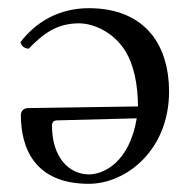

<svg xmlns="http://www.w3.org/2000/svg" viewBox="-20 -438 475 469"><path d="M50 -319C85 -355 118 -381 173 -381C207 -381 257 -361 287 -312C306 -281 317 -233 317 -178L49 -174C38 -174 31 -167 31 -157C31 -77 64 11 197 11C287 11 393 -70 393 -215C393 -268 379 -321 348 -357C316 -395 266 -418 197 -418C125 -418 68 -385 30 -335C33 -325 39 -320 50 -319ZM314 -149C296 -41 233 -12 197 -12C151 -12 107 -51 107 -131C107 -140 111 -144 121 -144Z"/></svg>

Font: Libertinus Serif Display
Style: Regular
Weight: 400
Designer: Philipp H. Poll, Khaled Hosny
Foundry: Caleb Maclennan
Version: Version 7.050;RELEASE